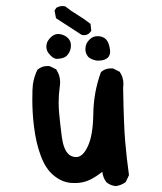

<svg xmlns="http://www.w3.org/2000/svg" viewBox="-20 -614 540 641"><path d="M321.8 -40.5Q293.5 -18.6 273.2 -10.7Q252.9 -2.9 231 -2.9Q223.6 -2.9 216.3 -3.4Q185.5 -6.3 158.7 -28.8Q132.3 -50.3 116.2 -93.8Q100.1 -136.2 93.3 -192.9Q87.9 -236.3 87.9 -281.7Q87.9 -317.9 89.8 -332Q93.8 -358.9 105 -381.3L106 -381.8Q119.1 -393.6 138.7 -393.6Q141.6 -393.6 146 -393.1L168 -382.3L168.5 -380.9Q180.7 -362.3 180.7 -339.8Q180.7 -331.5 179.2 -322.3Q175.8 -296.9 175.8 -272Q175.8 -255.4 177.2 -238.8Q181.2 -196.8 186 -159.7Q191.4 -116.7 208 -100.1Q218.3 -89.8 233.9 -89.8Q235.4 -89.8 236.8 -89.8Q257.3 -91.3 273.4 -126Q290.5 -162.6 291.5 -233.4Q292.5 -306.6 316.9 -373L317.9 -374Q331.1 -385.7 350.6 -385.7Q353.5 -385.7 357.9 -385.3L379.4 -374.5Q392.1 -356.4 392.1 -333.5Q392.1 -327.6 391.1 -320.8Q393.1 -198.2 397.9 -141.8Q402.8 -85.4 410.6 -29.3L399.9 -6.3Q383.8 5.4 366.2 7.3Q348.1 5.4 335 -5.9Q323.2 -22 321.8 -40.5ZM265.1 -450.2Q265.1 -468.8 278.3 -481.4L281.7 -484.4Q291.5 -493.2 305.7 -493.2Q333 -493.2 342.3 -468.8Q345.7 -460 347.2 -448.2Q347.7 -445.3 347.7 -442.4Q347.7 -429.2 339.8 -421.4Q329.6 -411.6 308.1 -411.6Q304.2 -411.6 302.7 -411.6Q283.7 -415.5 274.9 -423.8L272 -427.7Q265.1 -437 265.1 -450.2ZM167.5 -417.5Q158.2 -419.4 148.9 -428.7Q139.6 -438 137.2 -445.3Q134.8 -452.6 134.8 -456.5Q134.8 -467.8 138.7 -475.6Q143.6 -484.4 150.9 -490.7Q161.6 -500.5 174.3 -500.5Q177.2 -500.5 180.7 -500Q196.8 -497.1 207.5 -486.3Q216.8 -476.6 216.8 -462.4Q216.8 -443.4 204.6 -429.7Q193.8 -417.5 168 -417.5ZM188.5 -593.8Q192.4 -593.8 197.8 -592.8Q217.8 -576.7 239.3 -564Q260.7 -551.3 282.2 -534.2L284.7 -511.2Q281.7 -506.8 278.8 -503.9Q275.9 -501 271.7 -499Q267.6 -497.1 264.6 -496.8Q261.7 -496.6 259.3 -496.6Q256.3 -496.6 252 -498L167 -553.2L162.1 -579.1L168 -587.9Q177.7 -593.8 188.5 -593.8Z"/></svg>

Font: Bakudai
Style: Medium
Weight: 500
Version: Version 1.48